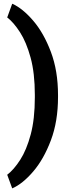

<svg xmlns="http://www.w3.org/2000/svg" viewBox="-20 -810 393 1052"><path d="M297.9 -289.1V-277.8Q297.9 -145 258.8 -41.3Q219.7 62.5 161.6 130.1Q103.5 197.8 46.9 222.2L19.5 147.5Q55.7 120.1 90.6 65.9Q125.5 11.7 148.2 -73Q170.9 -157.7 170.9 -276.9V-290Q170.9 -409.2 147.7 -494.1Q124.5 -579.1 89.6 -633.3Q54.7 -687.5 19.5 -714.4L46.9 -789.6Q103.5 -764.6 161.6 -697Q219.7 -629.4 258.8 -525.6Q297.9 -421.9 297.9 -289.1Z"/></svg>

Font: RobotoDEMO
Style: Regular
Weight: 400
Designer: Christian Robertson
Foundry: Google
Version: Version 2.136